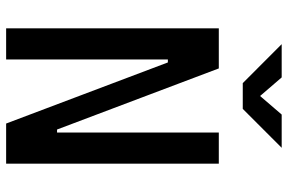

<svg xmlns="http://www.w3.org/2000/svg" viewBox="-176 -762 938 626"><g transform="rotate(90 293.0 -449.0)"><path d="M382.8 0 183.6 -527.3H138.7V-693.4H203.1L402.3 -166H426.8V0ZM72.3 0V-693.4H173.8V0ZM412.1 0V-693.4H513.7V0ZM251 -771.5 124 -898.4H232.4L297.9 -822.3H288.1L353.5 -898.4H461.9L335 -771.5Z"/></g></svg>

Font: Cascadia Code
Style: Regular
Weight: 400
Monospace: yes
Designer: Aaron Bell
Foundry: Saja Typeworks
Version: Version 2106.017